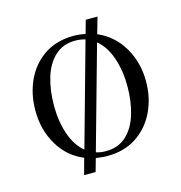

<svg xmlns="http://www.w3.org/2000/svg" viewBox="-92 -615 716 758"><g transform="rotate(-15 266.0 -236.5)"><path d="M160 59 178 -7Q113 -34 76.5 -96Q40 -158 40 -236Q40 -304 66 -360Q92 -416 142 -449.5Q192 -483 262 -483Q275 -483 287 -481.5Q299 -480 310 -478L325 -532H373L354 -465Q419 -437 455.5 -375Q492 -313 492 -236Q492 -169 465.5 -113Q439 -57 389 -23.5Q339 10 268 10Q256 10 244.5 8.5Q233 7 222 6L207 59ZM116 -236Q116 -172 134 -119.5Q152 -67 187 -38L304 -457Q285 -463 263 -463Q213 -463 180 -432.5Q147 -402 131.5 -350.5Q116 -299 116 -236ZM268 -10Q319 -10 352 -40.5Q385 -71 400.5 -122.5Q416 -174 416 -236Q416 -300 398 -352.5Q380 -405 345 -434L228 -16Q246 -10 268 -10Z"/></g></svg>

Font: Gilda Display
Style: Regular
Weight: 400
Designer: Eduardo Rodriguez Tunni
Foundry: Eduardo Rodriguez Tunni
Version: Version 1.002; ttfautohint (v1.8.4.7-5d5b);gftools[0.9.22]